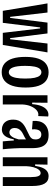

<svg xmlns="http://www.w3.org/2000/svg" viewBox="817 -1398 594 2268"><g transform="rotate(90 1114.0 -264.0)"><path d="M108 0 20 -528H128L179 -87H192L247 -528H375L430 -87H444L494 -528H599L511 0H368L316 -441H304L250 0Z M832 13Q771 13 731 -20Q691 -53 671.5 -115.5Q652 -178 652 -266Q652 -360 673 -420.5Q694 -481 734.5 -511Q775 -541 834 -541Q893 -541 933 -511.5Q973 -482 993.5 -422Q1014 -362 1014 -269Q1014 -176 993 -113Q972 -50 931.5 -18.5Q891 13 832 13ZM833 -71Q857 -71 874 -92Q891 -113 899.5 -156Q908 -199 908 -265Q908 -334 899 -376Q890 -418 873 -437Q856 -456 833 -456Q810 -456 793 -437Q776 -418 767 -376Q758 -334 758 -264Q758 -166 777 -118.5Q796 -71 833 -71Z M1105 0V-314V-528H1194L1192 -347H1210Q1215 -411 1232 -453.5Q1249 -496 1275.5 -517.5Q1302 -539 1333 -539Q1339 -539 1344.5 -538.5Q1350 -538 1356 -536L1351 -418Q1347 -419 1341.5 -419.5Q1336 -420 1332 -420Q1304 -420 1278.5 -396.5Q1253 -373 1235 -331Q1217 -289 1214 -233V0Z M1508 11Q1479 11 1452.5 -3Q1426 -17 1409.5 -47Q1393 -77 1393 -123Q1393 -159 1404 -185.5Q1415 -212 1435.5 -231.5Q1456 -251 1482.5 -265.5Q1509 -280 1540 -294Q1566 -306 1585.5 -316.5Q1605 -327 1616 -343Q1627 -359 1627 -386Q1627 -418 1612.5 -436.5Q1598 -455 1569 -455Q1546 -455 1531 -442Q1516 -429 1510.5 -404.5Q1505 -380 1508 -345L1409 -353Q1405 -395 1413.5 -430Q1422 -465 1443 -489.5Q1464 -514 1497 -527.5Q1530 -541 1575 -541Q1632 -541 1666 -519Q1700 -497 1715 -454.5Q1730 -412 1730 -348V-200Q1731 -172 1732.5 -136Q1734 -100 1737 -64Q1740 -28 1743 0H1650Q1646 -33 1644 -65.5Q1642 -98 1640 -130H1626Q1617 -82 1601 -50.5Q1585 -19 1562 -4Q1539 11 1508 11ZM1544 -78Q1560 -78 1572 -86Q1584 -94 1594.5 -108.5Q1605 -123 1612.5 -143.5Q1620 -164 1627 -188V-298L1658 -305Q1649 -289 1633.5 -278Q1618 -267 1599.5 -257.5Q1581 -248 1562 -238.5Q1543 -229 1527.5 -216Q1512 -203 1502 -185Q1492 -167 1492 -141Q1492 -110 1507 -94Q1522 -78 1544 -78Z M1838 0V-344V-528H1925L1922 -382H1939Q1948 -439 1964.5 -474Q1981 -509 2005 -525Q2029 -541 2061 -541Q2121 -541 2149 -493Q2177 -445 2177 -350V0H2072V-332Q2072 -392 2060.5 -419.5Q2049 -447 2025 -447Q2002 -447 1984 -424Q1966 -401 1955.5 -362.5Q1945 -324 1943 -277V0Z"/></g></svg>

Font: Bricolage Grotesque 24pt Condensed Medium
Style: Regular
Weight: 500
Width: 3
Designer: Mathieu Triay
Foundry: Atelier Triay
Version: Version 1.001;gftools[0.9.33.dev8+g029e19f]